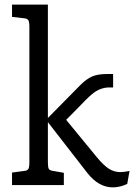

<svg xmlns="http://www.w3.org/2000/svg" viewBox="-20 -800 580 830"><path d="M540 -61 530 -5Q498 10 468 10Q406 10 357 -53L187 -272V-98Q187 -77 191 -70Q195 -63 210 -61L256 -53V0H32V-54L84 -61Q98 -62 102.5 -69.5Q107 -77 107 -98V-684Q107 -705 102.5 -712.5Q98 -720 84 -721L32 -727V-780H187V-290L327 -432Q354 -459 378.5 -469.5Q403 -480 442 -480H469V-422H453Q412 -422 378 -393Q363 -382 297 -313Q297 -313 266 -282L399 -120Q429 -84 451.5 -70Q474 -56 501 -56Q515 -56 540 -61Z"/></svg>

Font: Enriqueta
Style: Regular
Weight: 400
Designer: Viviana Monsalve, Gustavo Ibarra
Foundry: 72Puntos
Version: Version 2.000